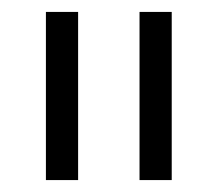

<svg xmlns="http://www.w3.org/2000/svg" viewBox="-20 -717 365 322"><path d="M111 -415H57V-697H111ZM268 -415H214V-697H268Z"/></svg>

Font: Acari Sans Neue
Style: Regular
Weight: 400
Designer: Alfredo Marco Pradil (font), Cristiano Sobral (main changes)
Foundry: Hanken Design Co. (font), Cristiano Sobral (main changes)
Version: Version 2.459;March 19, 2022;FontCreator 14.0.0.2808 64-bit;